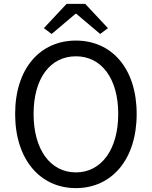

<svg xmlns="http://www.w3.org/2000/svg" viewBox="-20 -956 782 989"><path d="M371 13C555 13 684 -134 684 -369C684 -604 555 -747 371 -747C187 -747 58 -604 58 -369C58 -134 187 13 371 13ZM371 -68C239 -68 153 -186 153 -369C153 -553 239 -666 371 -666C502 -666 589 -553 589 -369C589 -186 502 -68 371 -68ZM206 -811 246 -781 369 -885H373L496 -781L536 -811L419 -936H323Z"/></svg>

Font: Noto Sans T Chinese Regular
Style: Regular
Weight: 400
Designer: Ryoko NISHIZUKA (kana & ideographs); Paul D. Hunt (Latin, Greek & Cyrillic); Wenlong ZHANG (bopomofo); Sandoll Communica
Foundry: Adobe Systems Incorporated
Version: Version 1.000;PS 1;hotconv 1.0.78;makeotf.lib2.5.61930